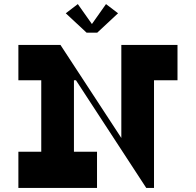

<svg xmlns="http://www.w3.org/2000/svg" viewBox="-20 -920 959 940"><path d="M182 -538H342V-146H182ZM455 -177V0H70V-177ZM263 -700 378 -527H70V-700ZM574 -588H734V0H720L574 -226ZM849 -700V-527H574V-700ZM696 0 239 -700H276L734 0ZM455 -767H405L499 -900L558 -855L456 -760H404L302 -855L361 -900Z"/></svg>

Font: Space Cowgirl
Style: Regular
Weight: 400
Designer: Valery Marier
Foundry: Valery Marier
Version: Version 1.000